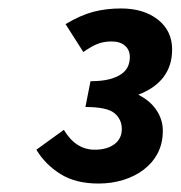

<svg xmlns="http://www.w3.org/2000/svg" viewBox="-20 -797 427 454"><path d="M213 -363Q159 -363 123 -385.5Q87 -408 66 -443L131 -490Q159 -443 204 -443Q233 -443 250.5 -456Q268 -469 268 -492Q268 -515 250.5 -529.5Q233 -544 182 -544L194 -605Q222 -605 240 -610Q258 -615 268.5 -623Q279 -631 283 -641Q287 -651 287 -662Q287 -679 275.5 -689Q264 -699 244 -699Q226 -699 211.5 -693.5Q197 -688 177 -674L135 -740Q170 -761 200.5 -769Q231 -777 266 -777Q320 -777 353.5 -750.5Q387 -724 387 -680Q387 -604 307 -573Q335 -559 350 -536.5Q365 -514 365 -488Q365 -458 353 -435Q341 -412 320 -396Q299 -380 271.5 -371.5Q244 -363 213 -363Z"/></svg>

Font: TypoPRO Source Sans Pro
Style: Bold Italic
Weight: 700
Italic angle: -11°
Designer: Paul D. Hunt
Foundry: Adobe Systems Incorporated
Version: Version 1.075;PS 2.000;hotconv 1.0.86;makeotf.lib2.5.63406